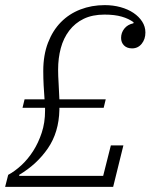

<svg xmlns="http://www.w3.org/2000/svg" viewBox="-24 -730 589 750"><path d="M8 -47Q34 -61 59.5 -84.5Q85 -108 105.5 -140Q126 -172 139 -211.5Q152 -251 152 -297V-309H64L72 -342H150Q148 -368 146.5 -396Q145 -424 145 -453Q145 -515 163.5 -563Q182 -611 214 -643.5Q246 -676 290 -693Q334 -710 385 -710Q418 -710 447 -702Q476 -694 497.5 -679.5Q519 -665 531.5 -645.5Q544 -626 544 -603Q544 -577 529.5 -559Q515 -541 492 -541Q472 -541 460.5 -552.5Q449 -564 449 -582Q449 -602 461.5 -618Q474 -634 497 -639L498 -643Q479 -657 451.5 -665Q424 -673 384 -673Q337 -673 303 -656.5Q269 -640 246.5 -610.5Q224 -581 213.5 -542Q203 -503 203 -458Q203 -434 205 -403Q207 -372 208 -342H389L381 -309H208V-301Q206 -213 163 -150.5Q120 -88 51 -47V-43H379L409 -162H458L418 0H-4Z"/></svg>

Font: IBM Plex Serif Light
Style: Italic
Weight: 300
Italic angle: -14°
Designer: Mike Abbink, Paul van der Laan, Pieter van Rosmalen
Foundry: Bold Monday
Version: Version 3.001